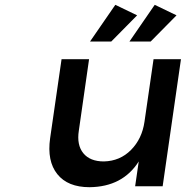

<svg xmlns="http://www.w3.org/2000/svg" viewBox="-20 -780 778 804"><path d="M189.9 -201.2 237.8 -532.2H353L310.1 -232.9Q300.8 -172.9 328.9 -138.4Q356.9 -104 415 -104Q482.4 -105.5 528.6 -152.1Q574.7 -198.7 585 -270L623 -532.2H737.8L661.1 0H545.9L561 -104Q493.7 2.4 355 3.9Q263.7 3.9 220 -50.8Q176.3 -105.5 189.9 -201.2ZM356.9 -606 462.9 -759.8 554.2 -715.8 445.8 -606ZM522 -606 627.9 -759.8 719.2 -715.8 610.8 -606Z"/></svg>

Font: Trueno
Style: Italic
Weight: 400
Designer: Julieta Ulanovsky
Foundry: Julieta Ulanovsky
Version: Version 3.001b | FøM Fix